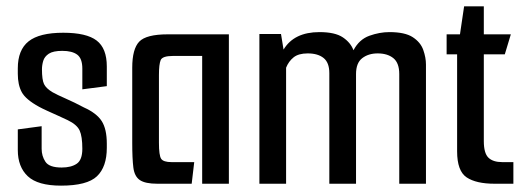

<svg xmlns="http://www.w3.org/2000/svg" viewBox="-20 -578 1646 604"><path d="M172 6Q99 6 67.5 -23.5Q36 -53 36 -106V-171L111 -181V-110Q111 -87 123 -69Q135 -51 174 -51Q204 -51 221.5 -63Q239 -75 239 -110Q239 -149 230.5 -167.5Q222 -186 193 -200Q183 -205 165 -213Q147 -221 129.5 -229Q112 -237 103 -242Q61 -265 48.5 -288Q36 -311 36 -346V-363Q36 -421 70 -448Q104 -475 179 -475Q252 -475 284 -450.5Q316 -426 316 -369V-307L239 -297V-362Q239 -394 223 -406Q207 -418 176 -418Q147 -418 133.5 -409Q120 -400 116 -386.5Q112 -373 112 -360Q112 -327 118.5 -313.5Q125 -300 145 -288Q159 -280 186.5 -268Q214 -256 244 -240Q284 -222 300 -197Q316 -172 316 -126V-113Q316 -53 285 -23.5Q254 6 172 6Z M475 0Q437 0 420 -11.5Q403 -23 399.5 -51Q396 -79 396 -129V-365Q396 -424 418 -447Q440 -470 508 -470H700V0H616V-402H524Q491 -402 485.5 -389Q480 -376 480 -342V-129Q480 -89 487 -78.5Q494 -68 520 -68H591L583 0Z M796 0V-471H864L872 -422Q905 -477 985 -477Q1034 -477 1058.5 -460.5Q1083 -444 1092 -420Q1110 -454 1142 -465.5Q1174 -477 1205 -477Q1254 -477 1278.5 -461Q1303 -445 1311.5 -421Q1320 -397 1320 -375V0H1236V-345Q1236 -380 1217.5 -395Q1199 -410 1168 -410Q1139 -410 1119.5 -395Q1100 -380 1100 -345V0H1016V-348Q1016 -381 998 -395.5Q980 -410 948 -410Q919 -410 903.5 -397.5Q888 -385 880 -365V0Z M1536 0Q1478 0 1448 -20Q1418 -40 1418 -102V-407H1385V-470H1427L1440 -558H1502V-470H1587L1568 -407H1502V-134Q1502 -96 1516.5 -82Q1531 -68 1560 -68H1595V0Z"/></svg>

Font: Smooch Sans SemiBold
Style: Bold
Weight: 600
Designer: Robert E. Leuschke
Foundry: Robert E. Leuschke
Version: Version 1.010; ttfautohint (v1.8.3)